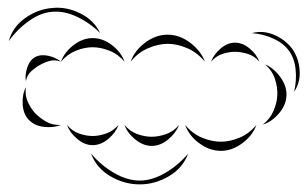

<svg xmlns="http://www.w3.org/2000/svg" viewBox="-20 -245 807 504"><path d="M3 -137Q13 -174 46 -197.5Q79 -221 117 -224Q154 -228 190.5 -210Q227 -192 243 -158Q216 -185 182 -201Q148 -217 117 -214Q87 -212 56 -190Q25 -168 3 -137ZM641 -158Q670 -166 699.5 -153.5Q729 -141 747 -117Q764 -93 766.5 -61Q769 -29 752 -4Q759 -33 756 -62.5Q753 -92 739 -111Q725 -131 698 -143.5Q671 -156 641 -158ZM323 -83Q333 -112 361 -133Q389 -154 420 -154Q451 -154 479 -133Q507 -112 518 -83Q498 -107 471.5 -118.5Q445 -130 420 -130Q396 -130 369 -118.5Q342 -107 323 -83ZM140 -83Q149 -108 173 -126.5Q197 -145 223 -145Q250 -145 274 -126.5Q298 -108 307 -83Q290 -103 267 -112Q244 -121 223 -121Q202 -121 179.5 -112Q157 -103 140 -83ZM534 -83Q541 -102 559 -117.5Q577 -133 597 -133Q617 -133 635.5 -117.5Q654 -102 661 -83Q648 -98 630.5 -103.5Q613 -109 597 -109Q581 -109 564 -103.5Q547 -98 534 -83ZM48 -32Q45 -48 51.5 -67.5Q58 -87 72 -95Q87 -103 107 -98.5Q127 -94 140 -83Q124 -89 110 -85Q96 -81 84 -74Q73 -68 62 -58Q51 -48 48 -32ZM676 -76Q699 -66 716 -42.5Q733 -19 732 6Q731 31 712 53Q693 75 670 82Q689 67 698 46Q707 25 708 5Q709 -15 702 -37Q695 -59 676 -76ZM140 83Q120 91 95 88Q70 85 55 69Q41 54 39.5 28.5Q38 3 48 -16Q45 5 53 22.5Q61 40 73 53Q85 65 101.5 74.5Q118 84 140 83ZM291 83Q284 103 264.5 119.5Q245 136 223 136Q202 136 182.5 119.5Q163 103 156 83Q169 99 187.5 105.5Q206 112 223 112Q240 112 258.5 105.5Q277 99 291 83ZM450 83Q442 104 421.5 121Q401 138 378 138Q356 138 335 121Q314 104 307 83Q321 100 340.5 107Q360 114 378 114Q396 114 416 107Q436 100 450 83ZM653 83Q643 111 616 131Q589 151 560 151Q530 151 503 131Q476 111 466 83Q485 106 510.5 116.5Q536 127 560 127Q583 127 608.5 116.5Q634 106 653 83ZM474 158Q460 196 423.5 217.5Q387 239 347 239Q306 239 269.5 217.5Q233 196 219 158Q245 189 279.5 209Q314 229 347 229Q379 229 413.5 209Q448 189 474 158Z"/></svg>

Font: Rubik Puddles
Style: Regular
Weight: 400
Designer: Hubert and Fischer, NaN
Foundry: Hubert and Fischer, NaN
Version: Version 2.200